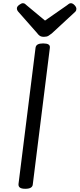

<svg xmlns="http://www.w3.org/2000/svg" viewBox="-20 -1160 495 1194"><path d="M137 14Q115 14 104.5 7Q94 0 95 -15L201 -863Q203 -877 214.5 -883.5Q226 -890 248 -890Q271 -890 281.5 -883.5Q292 -877 290 -862L184 -14Q183 0 171.5 7Q160 14 137 14ZM421 -1140Q432 -1140 443.5 -1128Q455 -1116 455 -1105Q455 -1100 453.5 -1095.5Q452 -1091 447 -1086L302 -952Q292 -944 281.5 -937.5Q271 -931 253 -931Q236 -931 226.5 -938Q217 -945 211 -954L92 -1089Q87 -1096 86 -1100.5Q85 -1105 85 -1108Q85 -1119 99 -1129.5Q113 -1140 122 -1140Q131 -1140 136 -1135.5Q141 -1131 147 -1126L260 -1032L395 -1126Q402 -1131 407.5 -1135.5Q413 -1140 421 -1140Z"/></svg>

Font: Playwrite GB J
Style: Italic
Weight: 400
Italic angle: -7.01216°
Designer: Veronika Burian, José Scaglione
Foundry: TypeTogether
Version: Version 1.002